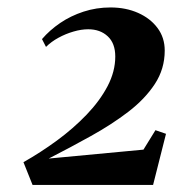

<svg xmlns="http://www.w3.org/2000/svg" viewBox="-20 -928 476 528"><path d="M69.5 -419.5 44.5 -482Q91.5 -508.5 136.5 -541.5Q181.5 -574.5 218 -612.5Q254.5 -650.5 275.8 -691Q297 -731.5 297 -772.5Q297 -809 276.2 -828.2Q255.5 -847.5 222.5 -847.5Q203.5 -847.5 182 -841.2Q160.5 -835 140.8 -824.2Q121 -813.5 106.5 -799L95.5 -820.5Q116.5 -845 145.5 -864.8Q174.5 -884.5 209.8 -896Q245 -907.5 284 -907.5Q326 -907.5 359.8 -892.5Q393.5 -877.5 413.2 -851Q433 -824.5 433 -789Q433 -738.5 405.8 -697Q378.5 -655.5 332.8 -620.5Q287 -585.5 230.2 -554Q173.5 -522.5 114 -492L374.5 -516.5L407.5 -570L436.5 -560L401 -419.5Z"/></svg>

Font: Merriweather 120pt Black
Style: Italic
Weight: 900
Italic angle: -7.8°
Version: Version 2.101